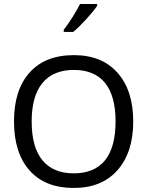

<svg xmlns="http://www.w3.org/2000/svg" viewBox="-20 -929 819 950"><path d="M639.2 -328.1Q639.2 -175.3 561.5 -87.2Q483.9 1 344.7 1Q203.1 1 126.2 -85.7Q49.3 -172.4 49.3 -328.6Q49.3 -483.9 126.5 -570.1Q203.6 -656.2 345.7 -656.2Q484.4 -656.2 561.8 -568.6Q639.2 -481 639.2 -328.1ZM136.7 -328.1Q136.7 -200.7 189.9 -136Q243.2 -71.3 344.7 -71.3Q447.3 -71.3 499.5 -135.7Q551.8 -200.2 551.8 -328.1Q551.8 -454.1 499.8 -518.6Q447.8 -583 345.7 -583Q243.2 -583 189.9 -518.3Q136.7 -453.6 136.7 -328.1ZM295.4 -781.7Q315.9 -807.6 339.1 -844.7Q362.3 -881.8 376 -909.2H460.9V-900.4Q442.4 -873 405.8 -833Q369.1 -793 342.3 -771H295.4Z"/></svg>

Font: XL-Viking
Style: Regular
Weight: 400
Foundry: Ascender Corporation
Version: Version 1.10 March 23, 2015